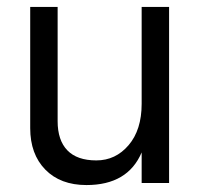

<svg xmlns="http://www.w3.org/2000/svg" viewBox="-20 -527 580 553"><path d="M467 0H388V-88Q348 6 229 6Q154 6 110.5 -38.5Q67 -83 67 -158V-507H146V-178Q146 -123 174 -94Q202 -65 257.5 -65Q313 -65 350.5 -109Q388 -153 388 -228V-507H467Z"/></svg>

Font: Hind Madurai
Style: Regular
Weight: 400
Designer: Jyotish Sonowal
Foundry: Indian Type Foundry
Version: Version 0.702;PS 1.0;hotconv 1.0.81;makeotf.lib2.5.63406